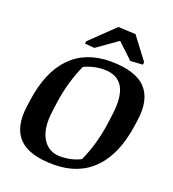

<svg xmlns="http://www.w3.org/2000/svg" viewBox="-156 -994 1011 1124"><g transform="rotate(20 349.0 -432.5)"><path d="M324.7 -47.4Q396.5 -47.4 452.1 -76.2Q503.4 -189 521.5 -317.4L530.3 -382.3Q562 -613.3 395.5 -613.3Q331.1 -613.3 272 -585Q221.2 -473.6 202.1 -343.3L193.4 -278.3Q178.7 -168.9 215.8 -108.4Q252.9 -47.9 324.7 -47.4ZM88.4 -56.2Q24.9 -123 43.5 -256.3L48.8 -294.9Q74.2 -479.5 167 -575.2Q259.8 -670.9 415 -671.4Q570.3 -670.9 634.8 -603.5Q699.2 -536.1 680.2 -403.8L674.8 -365.7Q648.4 -180.7 554.7 -85Q460.9 10.7 306.6 10.7Q152.3 10.7 88.4 -56.2ZM597.7 -717.8 521.5 -712.9 425.3 -803.2 297.4 -712.9 237.3 -717.8 239.7 -733.4 387.7 -876 496.1 -871.1 600.1 -733.4Z"/></g></svg>

Font: NoticiaText-BoldItalic
Style: Bold Italic
Weight: 700
Italic angle: -8°
Designer: JM Sole
Foundry: JM Sole
Version: Version 1.003